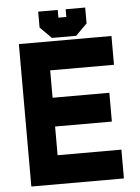

<svg xmlns="http://www.w3.org/2000/svg" viewBox="-58 -895 685 940"><g transform="rotate(-5 285.0 -425.0)"><path d="M57.5 0V-700H512.5V-558.5H199V-424H478V-282.5H199V-141.5H512.5V0ZM130 -71H447.5H130V-353.5H412.5H130V-629.5H447.5H130ZM221.5 -716 165.5 -772V-850H261.5V-812H300.5V-850H396.5V-772L340.5 -716ZM247.5 -760H315.5L348.5 -796V-809V-796L315.5 -760H247.5L214.5 -796V-809V-796Z"/></g></svg>

Font: Tourney Black
Style: Regular
Weight: 900
Version: Version 1.015